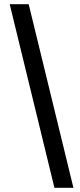

<svg xmlns="http://www.w3.org/2000/svg" viewBox="-20 -730 381 910"><path d="M238 160 26 -710H116L328 160Z"/></svg>

Font: Assistant
Style: Bold
Weight: 700
Designer: Hebrew By Ben Nathan, Latin by Paul Hunt
Version: Version 2.001;PS 002.001;hotconv 1.0.88;makeotf.lib2.5.64775